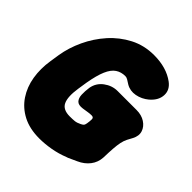

<svg xmlns="http://www.w3.org/2000/svg" viewBox="-216 -825 982 982"><g transform="rotate(45 275.0 -333.5)"><path d="M223 25Q153 25 103 -1Q53 -27 23 -72Q-7 -117 -16.5 -174.5Q-26 -232 -16 -295L-8 -347Q2 -409 30.5 -470Q59 -531 103.5 -581Q148 -631 207 -661.5Q266 -692 337 -692Q427 -692 485 -649Q520 -623 518.5 -584.5Q517 -546 482 -515L480 -513Q450 -488 414.5 -481.5Q379 -475 350 -492Q336 -501 327 -506.5Q318 -512 309 -512Q279 -512 256.5 -497Q234 -482 218.5 -446Q203 -410 192 -347L184 -295Q174 -229 189 -197Q204 -165 253 -165Q275 -165 289 -166.5Q303 -168 321 -177Q331 -182 334.5 -186Q338 -190 339 -194.5Q340 -199 341 -203Q344 -221 344 -234.5Q344 -248 329 -248Q316 -248 304.5 -246Q293 -244 272 -241Q243 -237 231 -250Q219 -263 218 -287Q217 -311 221 -339Q228 -380 261.5 -405Q295 -430 335 -430H472Q508 -430 533.5 -413.5Q559 -397 567.5 -371Q576 -345 560 -315L545 -287Q537 -271 533 -251.5Q529 -232 527 -205Q525 -178 524 -139Q522 -102 500.5 -74Q479 -46 443 -30L397 -9Q396 -8 394 -8Q392 -8 388 -6Q348 10 305 17.5Q262 25 223 25Z"/></g></svg>

Font: Winky Sans Black
Style: Italic
Weight: 900
Italic angle: -8.97852°
Designer: Simon Atzbach
Foundry: typofactur
Version: Version 1.205